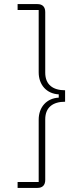

<svg xmlns="http://www.w3.org/2000/svg" viewBox="-20 -780 362 938"><path d="M66 -760V-731H169V-427C169 -365 208 -322 267 -319V-303C208 -300 169 -257 169 -195V109H66V138H163C188 138 201 124 201 99V-197C201 -256 239 -283 298 -283V-339C239 -339 201 -366 201 -425V-721C201 -746 188 -760 163 -760Z"/></svg>

Font: IBM Plex Thai ExtraLight
Style: Regular
Weight: 200
Designer: Mike Abbink, Paul van der Laan, Pieter van Rosmalen, Ben Mitchell, Mark Frömberg
Foundry: Bold Monday
Version: Version 1.0